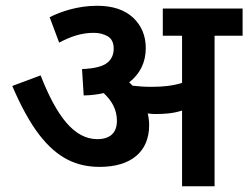

<svg xmlns="http://www.w3.org/2000/svg" viewBox="-20 -652 869 672"><path d="M502 -213.9C502 -227.1 500.5 -240.7 497.1 -254.9C507.3 -253.4 516.6 -252.9 524.9 -252.9C558.1 -252.9 587.9 -255.4 617.2 -265.1V0H731V-526.9H829.1V-622.1H549.8V-526.9H617.2V-361.8C583.5 -351.6 551.3 -348.1 509.8 -348.1C486.3 -348.1 463.9 -349.6 443.8 -352.1C439.9 -356.4 436 -360.4 432.1 -363.8C470.7 -394 490.2 -434.1 490.2 -483.9C490.2 -526.4 475.6 -562 446.3 -589.8C416.5 -617.7 374.5 -631.8 319.8 -631.8C251 -631.8 191.4 -610.8 153.8 -591.8L187 -502.9C225.6 -522.9 262.7 -537.1 308.1 -537.1C326.2 -537.1 342.3 -533.2 356.4 -525.4C370.6 -517.1 377.9 -502.9 377.9 -481.9C377.9 -460 370.1 -443.4 354 -431.2C337.9 -418.9 309.1 -412.1 267.1 -410.2L272.9 -317.9C298.3 -318.4 321.8 -321.3 342.8 -326.2C372.6 -298.3 389.2 -267.6 389.2 -229C389.2 -186 363.8 -165 320.8 -165C239.3 -165 178.2 -245.1 122.1 -388.2L22.9 -351.1C53.7 -279.3 85 -222.7 116.7 -181.2C180.2 -98.6 247.6 -67.9 329.1 -67.9C437 -67.9 502 -119.6 502 -213.9Z"/></svg>

Font: Noto Reveo Sans
Style: Regular
Weight: 600
Designer: Monotype Design Team
Foundry: Monotype Imaging Inc.
Version: Version 2.007